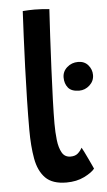

<svg xmlns="http://www.w3.org/2000/svg" viewBox="-53 -751 450 806"><g transform="rotate(-5 172.0 -348.5)"><path d="M314.5 -29.5Q302 -13.5 269.8 2.5Q237.5 18.5 194.5 18.5Q135.5 18.5 106.2 -11.2Q77 -41 67.5 -93.8Q58 -146.5 58 -216Q58 -274.5 59.5 -342.5Q61 -410.5 63.5 -478.8Q66 -547 68.8 -608Q71.5 -669 74 -714.5Q101.5 -716.5 124 -716.5Q139 -716.5 154 -715.5Q169 -714.5 186 -713Q183 -665 179.5 -599Q176 -533 172.8 -463.2Q169.5 -393.5 167.5 -332Q165.5 -270.5 165.5 -232Q165.5 -196 169.2 -163Q173 -130 184.8 -109.2Q196.5 -88.5 221 -88.5Q240 -88.5 251 -97.8Q262 -107 270 -121.5Q273 -117 279.5 -103.8Q286 -90.5 293.5 -74.8Q301 -59 307 -46Q313 -33 314.5 -29.5ZM281.5 -361Q248.5 -361 234.5 -378.5Q220.5 -396 220.5 -421.5Q220.5 -447 240 -464.2Q259.5 -481.5 286.5 -481.5Q313.5 -481.5 329 -463.2Q344.5 -445 344.5 -421.5Q344.5 -396 325.2 -378.5Q306 -361 281.5 -361Z"/></g></svg>

Font: Grandstander Medium
Style: Regular
Weight: 500
Designer: Tyler Finck
Foundry: Etcetera Type Co
Version: Version 1.200; ttfautohint (v1.8.3)